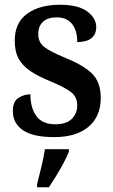

<svg xmlns="http://www.w3.org/2000/svg" viewBox="-20 -567 477 808"><path d="M208 10Q119 10 76.5 -19Q34 -48 34 -100Q34 -140 57.5 -155Q81 -170 108 -170Q108 -112 133.5 -78Q159 -44 212 -44Q259 -44 282 -66.5Q305 -89 305 -124Q305 -158 280.5 -178Q256 -198 194 -224Q142 -245 108.5 -267.5Q75 -290 58.5 -320Q42 -350 42 -396Q42 -471 94 -509Q146 -547 232 -547Q310 -547 347.5 -518.5Q385 -490 385 -453Q385 -423 365 -406.5Q345 -390 305 -390Q305 -440 282.5 -467Q260 -494 219 -494Q180 -494 160.5 -475Q141 -456 141 -424Q141 -389 166 -369.5Q191 -350 254 -324Q327 -295 365.5 -259Q404 -223 404 -155Q404 -77 352.5 -33.5Q301 10 208 10ZM136 208Q144 177 154 136Q164 95 169 61H270V71Q262 92 247.5 119Q233 146 216.5 173Q200 200 186 221H136Z"/></svg>

Font: Noto Serif Lao SemiCondensed SemiBold
Style: Regular
Weight: 600
Width: 4
Designer: Monotype Design Team
Foundry: Monotype Imaging Inc.
Version: Version 2.003; ttfautohint (v1.8.4.7-5d5b)